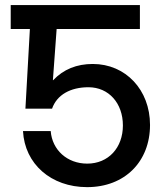

<svg xmlns="http://www.w3.org/2000/svg" viewBox="-20 -748 666 778"><path d="M546.9 -727.5H23.4V-630.4H101.1L83 -307.6H190.9C210.4 -363.8 265.6 -394.5 338.4 -394.5C420.9 -394.5 478 -329.6 478 -239.7C478 -149.4 419.4 -85 333.5 -85C252 -85 191.4 -140.6 185.5 -216.8H73.2C80.1 -84 186.5 10.3 333 10.3C486.3 10.3 587.9 -93.8 587.9 -241.7C587.9 -384.3 488.8 -488.8 356 -488.8C291 -488.8 237.3 -467.3 195.3 -422.9H194.3L209.5 -630.4H546.9Z"/></svg>

Font: Raveo Display Display Medium
Style: Regular
Weight: 500
Designer: Jakub Foglar, Rasmus Andersson (Inter)
Foundry: Jakubfoglar.com
Version: Version 1.100;Glyphs 3.2.3 (3260)